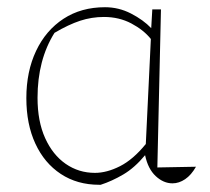

<svg xmlns="http://www.w3.org/2000/svg" viewBox="-20 -504 581 532"><path d="M259 8H255Q194 8 148.5 -22Q103 -52 78 -106Q53 -160 53 -232Q53 -306 80 -363Q107 -420 156 -452Q205 -484 271 -484Q309 -484 343 -466.5Q377 -449 399 -426L402 -478H426L416 -40L523 -42Q510 -19 493 -7.5Q476 4 458 4Q433 4 411.5 -16Q390 -36 382 -74Q353 -39 321.5 -20.5Q290 -2 259 8ZM84 -233Q84 -168 105 -121.5Q126 -75 162 -50Q198 -25 243 -25Q276 -25 312.5 -43.5Q349 -62 384 -105L398 -396Q378 -421 344 -439Q310 -457 268 -457Q234 -457 202 -446.5Q170 -436 131 -413Q84 -338 84 -233Z"/></svg>

Font: Piazzolla Thin
Style: Regular
Weight: 100
Designer: Juan Pablo del Peral
Foundry: Huerta Tipografica
Version: Version 1.330